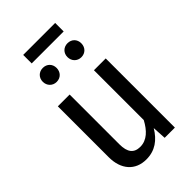

<svg xmlns="http://www.w3.org/2000/svg" viewBox="-277 -1013 1117 1117"><g transform="rotate(-45 281.5 -454.5)"><path d="M414 -853V-923H151V-853ZM178 -789C145 -789 121 -765 121 -732C121 -699 145 -674 178 -674C212 -674 235 -699 235 -732C235 -765 212 -789 178 -789ZM381 -789C348 -789 324 -765 324 -732C324 -699 348 -674 381 -674C415 -674 438 -699 438 -732C438 -765 415 -789 381 -789ZM476 -569H379V-159C349 -103 310 -63 255 -63C204 -63 179 -93 179 -159V-569H82V-150C82 -50 137 14 228 14C300 14 350 -23 387 -85L392 0H476Z"/></g></svg>

Font: Glow Sans SC Condensed Medium
Style: Regular
Weight: 600
Width: 3
Designer: Ryoko NISHIZUKA (kana, bopomofo & ideographs); Paul D. Hunt (Latin, Greek & Cyrillic); Sandoll Communications, Soo-young
Version: Version 0.93